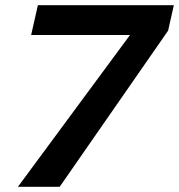

<svg xmlns="http://www.w3.org/2000/svg" viewBox="-20 -720 690 740"><path d="M49 0 481 -585H100L126 -700H650L628 -602L210 0Z"/></svg>

Font: Red Hat Display ExtraBold
Style: Italic
Weight: 800
Italic angle: -12°
Designer: Pentagram, MCKL
Foundry: Pentagram, MCKL
Version: Version 1.023